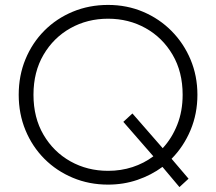

<svg xmlns="http://www.w3.org/2000/svg" viewBox="-20 -735 878 780"><path d="M709 25 640 -57Q594.5 -23.5 538.2 -4.2Q482 15 419 15Q342 15 275.8 -12.8Q209.5 -40.5 160.2 -90Q111 -139.5 83.5 -206Q56 -272.5 56 -350Q56 -428 83.5 -494.5Q111 -561 160.2 -610.5Q209.5 -660 275.8 -687.5Q342 -715 419 -715Q495.5 -715 561.5 -687Q627.5 -659 677 -609Q726.5 -559 754.2 -492.8Q782 -426.5 782 -350Q782 -273 754 -206.2Q726 -139.5 677 -90L746 -9ZM419 -41Q471.5 -41 518.2 -56.2Q565 -71.5 603 -100L481 -240L518 -274L641 -133Q678.5 -173.5 700.2 -228.5Q722 -283.5 722 -350Q722 -443 681.2 -512.5Q640.5 -582 571.8 -620.5Q503 -659 419 -659Q335 -659 266.2 -620.5Q197.5 -582 156.8 -512.5Q116 -443 116 -350Q116 -257 156.8 -187.5Q197.5 -118 266.2 -79.5Q335 -41 419 -41Z"/></svg>

Font: Geologica Thin
Style: Regular
Weight: 100
Designer: Sindre Bremnes, Frode Helland
Foundry: Monokrom Skriftforlag AS
Version: Version 1.010; ttfautohint (v1.8.4.7-5d5b);gftools[0.9.28]